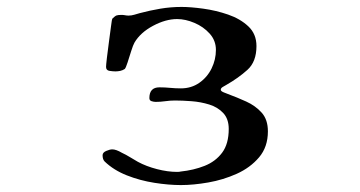

<svg xmlns="http://www.w3.org/2000/svg" viewBox="-20 -533 1040 554"><path d="M753 -154Q753 -109 727.5 -79Q702 -49 663 -31.5Q624 -14 581 -6.5Q538 1 502 1Q467 1 425.5 -5.5Q384 -12 346 -27Q308 -42 282 -67Q276 -73 276 -85Q276 -93 286.5 -97.5Q297 -102 304 -102Q315 -102 332 -92Q343 -87 356 -79Q369 -71 378 -66Q402 -53 433 -45Q464 -37 491 -37Q498 -37 501 -38Q539 -42 570.5 -54.5Q602 -67 621 -92.5Q640 -118 640 -161Q640 -190 624 -207Q608 -224 583.5 -231.5Q559 -239 532.5 -241Q506 -243 485 -243Q471 -243 457 -241Q443 -239 429 -239Q424 -239 417.5 -241Q411 -243 411 -250Q411 -281 440 -281Q456 -281 471 -279.5Q486 -278 502 -278Q532 -278 555 -294Q578 -310 590.5 -335.5Q603 -361 603 -389Q603 -416 585 -436Q567 -456 541 -467Q515 -478 491 -478Q458 -478 421.5 -458.5Q385 -439 368 -410Q364 -403 358.5 -385.5Q353 -368 348 -352.5Q343 -337 340 -334Q334 -330 327 -328.5Q320 -327 313 -327Q306 -327 296 -328.5Q286 -330 286 -340Q286 -345 288.5 -366.5Q291 -388 294.5 -413.5Q298 -439 300.5 -458.5Q303 -478 304 -479Q312 -487 316.5 -488.5Q321 -490 331 -490Q336 -490 341 -489Q346 -488 351 -488Q359 -488 367.5 -490.5Q376 -493 383 -495Q413 -503 443 -508Q473 -513 504 -513Q530 -513 566.5 -508Q603 -503 638 -491Q673 -479 696.5 -457Q720 -435 720 -400Q720 -355 694 -331.5Q668 -308 633 -288Q630 -286 623.5 -282.5Q617 -279 617 -274Q617 -270 625.5 -266.5Q634 -263 637 -262Q664 -252 690.5 -240Q717 -228 735 -208Q753 -188 753 -154Z"/></svg>

Font: Kaisei Decol
Style: Bold
Weight: 700
Designer: Font-Kai, 金井和夫
Foundry: KAZUO KANAI
Version: Version 5.003